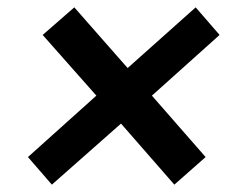

<svg xmlns="http://www.w3.org/2000/svg" viewBox="-20 -566 617 522"><path d="M121 -64 56 -139 242 -306 96 -471 182 -546 327 -381 512 -546 577 -471 393 -306 539 -139 454 -64 309 -230Z"/></svg>

Font: Expletus Sans
Style: Italic
Weight: 400
Italic angle: -7°
Designer: Jasper de Waard
Foundry: Designtown
Version: Version 7.500